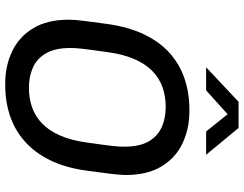

<svg xmlns="http://www.w3.org/2000/svg" viewBox="-119 -805 934 736"><g transform="rotate(90 348.0 -437.0)"><path d="M300.8 10Q232.5 10 176.9 -16.4Q121.2 -42.8 88.4 -96.9Q55.5 -151 55.5 -234Q55.5 -255.5 60.5 -295.9Q65.5 -336.2 71.8 -380.8Q83.5 -463.2 112.1 -522.9Q140.8 -582.5 184 -620.9Q227.2 -659.2 282 -677.6Q336.8 -696 399.8 -696H405.5Q473.8 -696 529.5 -669.6Q585.2 -643.2 618 -589.1Q650.8 -535 650.8 -452Q650.8 -430.8 645.8 -390.6Q640.8 -350.5 634.5 -305.2Q623.8 -222.8 594.6 -163.1Q565.5 -103.5 522.2 -65.1Q479 -26.8 424.2 -8.4Q369.5 10 306.5 10ZM317 -80.8Q357.2 -80.8 392 -93.1Q426.8 -105.5 453.9 -131.9Q481 -158.2 499.5 -200.5Q518 -242.8 526.2 -302.2Q531.2 -337.8 534.5 -361.5Q537.8 -385.2 539.5 -401.1Q541.2 -417 541.8 -427.6Q542.2 -438.2 542.2 -447.2Q542.2 -504.2 522.8 -538.8Q503.2 -573.2 468.8 -589.2Q434.2 -605.2 389.2 -605.2Q349 -605.2 314.2 -592.9Q279.5 -580.5 252.4 -554.1Q225.2 -527.8 206.8 -485.5Q188.2 -443.2 180 -383.8Q175.2 -348.2 171.9 -324.5Q168.5 -300.8 166.8 -284.9Q165 -269 164.5 -258.4Q164 -247.8 164 -238.8Q164 -182.8 183.5 -147.8Q203 -112.8 237.6 -96.8Q272.2 -80.8 317 -80.8ZM238 -760.2 370.2 -884.5H470.5L573.2 -760.2H484L404.5 -859.2H436.2L326.5 -760.2Z"/></g></svg>

Font: Chivo Medium
Style: Italic
Weight: 500
Italic angle: -8.05°
Designer: Hector Gatti
Foundry: Omnibus-Type
Version: Version 2.002